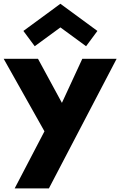

<svg xmlns="http://www.w3.org/2000/svg" viewBox="-39 -784 652 1040"><path d="M201.8 -72.7 40.5 236.4H225.9L592.7 -465.5H406.8L296.4 -226.8L166.8 -465.5H-19.1ZM149.1 -533.6 288.2 -635.5 427.3 -533.6 488.6 -616.4 288.2 -763.6 87.7 -616.4Z"/></svg>

Font: Spartan MB ExtBd
Style: Regular
Weight: 800
Designer: Matt Bailey, Mirko Velimirovic
Foundry: Matt Bailey
Version: Version 1.005